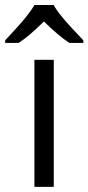

<svg xmlns="http://www.w3.org/2000/svg" viewBox="-55 -731 346 751"><path d="M155.3 0H79.6V-497.1H155.3ZM-34.7 -573.2Q22.9 -634.8 46.1 -663.8Q69.3 -692.9 79.6 -711.4H154.8Q165 -692.4 189.7 -662.4Q214.4 -632.3 271 -573.2V-563H216.8Q177.2 -587.9 116.7 -647Q55.2 -586.4 17.6 -563H-34.7Z"/></svg>

Font: Bpm'online Open Sans
Style: Regular
Weight: 400
Foundry: Ascender Corporation
Version: Version 1.10